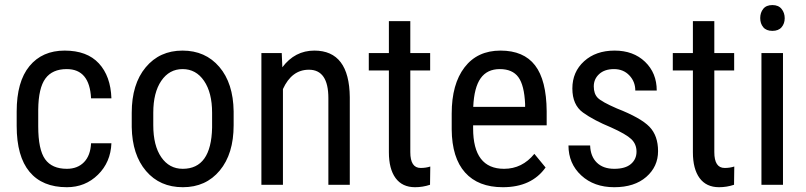

<svg xmlns="http://www.w3.org/2000/svg" viewBox="-20 -741 3231 770"><path d="M247.6 -463.9Q189.9 -463.9 162.1 -426Q134.3 -388.2 133.3 -301.8V-234.4Q133.3 -141.1 160.9 -102.5Q188.5 -64 248 -64Q291 -64 316.9 -90.6Q342.8 -117.2 345.2 -166.5H426.8Q423.8 -90.3 372.8 -40.3Q321.8 9.8 248 9.8Q149.9 9.8 98.4 -52Q46.9 -113.8 46.9 -235.8V-293.9Q46.9 -413.6 98.1 -475.8Q149.4 -538.1 239.3 -538.1Q329.1 -538.1 376.5 -486.8Q423.8 -435.5 426.8 -346.7H345.2Q339.4 -463.9 247.6 -463.9Z M594.7 -238.8Q594.7 -157.2 626.7 -110.6Q658.7 -64 712.9 -64Q827.1 -64 830.6 -229V-288.6Q830.6 -369.6 798.3 -416.7Q766.1 -463.9 712.4 -463.9Q658.7 -463.9 626.7 -416.7Q594.7 -369.6 594.7 -289.1ZM508.3 -288.6Q508.3 -403.8 564.2 -470.9Q620.1 -538.1 711.9 -538.1Q803.7 -538.1 859.6 -472.7Q915.5 -407.2 917 -294.4V-238.8Q917 -124 861.3 -57.1Q805.7 9.8 713.4 9.8Q621.1 9.8 565.7 -55.2Q510.3 -120.1 508.3 -231Z M1296.9 -347.2Q1296.9 -461.4 1218.8 -461.4Q1149.9 -461.4 1114.7 -383.8V0H1028.3V-528.3H1109.9L1112.3 -471.2Q1162.6 -538.1 1240.7 -538.1Q1380.9 -538.1 1382.8 -351.1V0H1296.9Z M1625.5 -130.9Q1625.5 -67.4 1667 -67.4Q1688 -67.4 1705.6 -73.2L1704.6 0Q1675.3 9.8 1644.5 9.8Q1593.3 9.8 1566.4 -26.9Q1539.6 -63.5 1539.6 -130.4V-458.5H1459V-528.3H1539.6V-656.2H1625.5V-528.3H1705.1V-458.5H1625.5Z M1877.9 -312.5H2085.9V-324.2Q2082.5 -399.4 2058.8 -431.6Q2035.2 -463.9 1984.4 -463.9Q1933.6 -463.9 1907.5 -427Q1881.3 -390.1 1877.9 -312.5ZM2001.5 -64Q2074.2 -64 2123 -124L2168 -69.3Q2111.8 9.8 1996.6 9.8Q1897.9 9.8 1845.2 -49.1Q1792.5 -107.9 1791.5 -221.7V-285.6Q1791.5 -403.8 1843 -470.9Q1894.5 -538.1 1987.3 -538.1Q2080.1 -538.1 2125.7 -479Q2171.4 -419.9 2172.4 -294.9V-238.3H1877.4V-226.1Q1877.4 -64 2001.5 -64Z M2430.7 -230Q2360.8 -258.8 2318.1 -289.6Q2275.4 -320.3 2275.4 -386.2Q2275.4 -452.6 2322.5 -495.4Q2369.6 -538.1 2444.8 -538.1Q2520 -538.1 2566.9 -493.2Q2613.8 -448.2 2613.8 -377.9H2527.8Q2527.8 -413.6 2503.9 -438.7Q2480 -463.9 2442.4 -463.9Q2404.8 -463.9 2383.1 -444.1Q2361.3 -424.3 2361.3 -394.5Q2361.3 -364.7 2377.2 -348.6Q2393.1 -332.5 2453.6 -306.2Q2549.8 -268.6 2584.5 -232.7Q2619.1 -196.8 2619.1 -134.8Q2619.1 -72.8 2571.8 -31.5Q2524.4 9.8 2443.4 9.8Q2362.3 9.8 2311 -37.6Q2259.8 -85 2259.8 -157.7H2346.7Q2348.1 -113.8 2373.5 -88.9Q2398.9 -64 2443.4 -64Q2487.8 -64 2510.3 -83.3Q2532.7 -102.5 2532.7 -132.8Q2532.7 -163.1 2511.7 -183.1Q2490.7 -203.1 2430.7 -230Z M2844.7 -130.9Q2844.7 -67.4 2886.2 -67.4Q2907.2 -67.4 2924.8 -73.2L2923.8 0Q2894.5 9.8 2863.8 9.8Q2812.5 9.8 2785.6 -26.9Q2758.8 -63.5 2758.8 -130.4V-458.5H2678.2V-528.3H2758.8V-656.2H2844.7V-528.3H2924.3V-458.5H2844.7Z M3114.5 -705.1Q3127 -689.5 3127 -668Q3127 -646.5 3114.5 -631.8Q3102.1 -617.2 3077.6 -617.2Q3053.2 -617.2 3041 -631.8Q3028.8 -646.5 3028.8 -668.5Q3028.8 -690.4 3041 -705.6Q3053.2 -720.7 3077.6 -720.7Q3102.1 -720.7 3114.5 -705.1ZM3120.1 0H3033.7V-528.3H3120.1Z"/></svg>

Font: RobotoCondensed-Regular
Style: Regular
Weight: 400
Designer: Google
Version: Version 2.001201; 2014